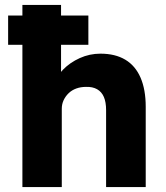

<svg xmlns="http://www.w3.org/2000/svg" viewBox="-20 -760 675 780"><path d="M13 -578V-697H339V-578ZM71 -740H228V-423L196 -411Q207 -447 235.5 -476.5Q264 -506 304 -524Q344 -542 388 -542Q448 -542 489 -517.5Q530 -493 551 -444.5Q572 -396 572 -326V0H411V-313Q411 -345 402 -366Q393 -387 374.5 -397.5Q356 -408 329 -407Q308 -407 290 -400.5Q272 -394 259 -381.5Q246 -369 238.5 -353Q231 -337 231 -318V0H152Q124 0 104 0Q84 0 71 0Z"/></svg>

Font: Mach
Style: Bold
Weight: 700
Version: Version 1.002